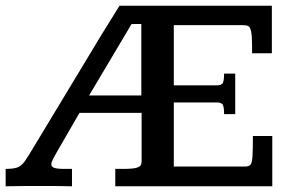

<svg xmlns="http://www.w3.org/2000/svg" viewBox="-55 -653 1020 673"><path d="M-35.2 0V-61Q-7.8 -61 6.1 -66.2Q20 -71.3 31.2 -86.9Q42.5 -102.5 61.5 -134.8L300.3 -530.3L363.8 -632.8H897.9V-466.3H828.6V-489.7Q828.6 -527.3 825.2 -543Q821.8 -558.6 814.7 -561.8Q807.6 -564.9 795.9 -564.9H554.2V-354H708Q716.8 -354 723.6 -359.1Q730.5 -364.3 730.5 -395H769.5V-252.9H730.5Q730.5 -283.7 723.6 -288.8Q716.8 -293.9 706.5 -293.9H554.2V-69.3H804.7Q816.4 -69.3 822.3 -75Q828.1 -80.6 829.8 -103.3Q831.5 -126 831.5 -176.3H899.4V0H349.1V-61H377Q409.2 -61 422.6 -64.7Q436 -68.4 438.7 -74.5Q441.4 -80.6 441.4 -87.9V-257.3H223.6L146 -123Q136.7 -106.9 130.9 -95.7Q125 -84.5 125 -77.1Q125 -68.4 135 -64.7Q145 -61 169.4 -61H197.3V0Q164.6 -1 140.4 -1Q116.2 -1 90.3 -1Q58.6 -1 30.8 -1Q2.9 -1 -35.2 0ZM257.3 -318.4H440.4V-568.8H406.2Z"/></svg>

Font: Kameron Medium
Style: Regular
Weight: 500
Designer: Vernon Adams
Foundry: Vernon Adams
Version: Version 1.100